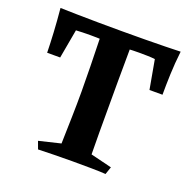

<svg xmlns="http://www.w3.org/2000/svg" viewBox="-118 -780 907 901"><g transform="rotate(20 335.0 -330.0)"><path d="M407 -600Q406 -501 406 -424.5Q406 -348 406 -279Q406 -228 406 -177Q406 -126 407 -64L513 -38L500 0Q474 -2 427.5 -2.5Q381 -3 333 -3Q287 -3 240.5 -2Q194 -1 163 0L149 -38L257 -64Q259 -138 260.5 -199.5Q262 -261 262 -324Q262 -383 260.5 -450.5Q259 -518 257 -600ZM635 -660Q628 -599 626 -543.5Q624 -488 624 -441H559L533 -586Q516 -588 495 -588.5Q474 -589 453 -589Q422 -589 391 -587Q360 -585 335 -580Q309 -585 276 -586.5Q243 -588 210 -588Q191 -588 173 -587.5Q155 -587 139 -586L113 -441H48Q47 -488 44 -542Q41 -596 35 -660Q69 -659 118.5 -658Q168 -657 225.5 -656.5Q283 -656 342 -656Q402 -656 458 -656.5Q514 -657 560 -658Q606 -659 635 -660Z"/></g></svg>

Font: Alkalami
Style: Regular
Weight: 400
Designer: Becca Hirsbrunner Spalinger
Foundry: SIL International
Version: Version 2.000